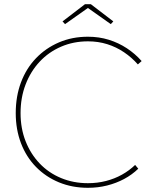

<svg xmlns="http://www.w3.org/2000/svg" viewBox="-20 -885 730 915"><path d="M55 -346Q55 -426 80 -492.5Q105 -559 151.5 -607.5Q198 -656 261 -683Q324 -710 399 -710Q452 -710 498.5 -695.5Q545 -681 584.5 -655Q624 -629 655 -594L637 -578Q608 -611 571 -636Q534 -661 491 -674.5Q448 -688 399 -688Q330 -688 271 -662.5Q212 -637 169 -591Q126 -545 102 -482.5Q78 -420 78 -346Q78 -273 102 -212Q126 -151 169 -106Q212 -61 271 -36.5Q330 -12 399 -12Q444 -12 485 -22.5Q526 -33 561 -52.5Q596 -72 624 -99L639 -81Q609 -52 571.5 -32Q534 -12 490.5 -1Q447 10 399 10Q324 10 261 -16Q198 -42 151.5 -89.5Q105 -137 80 -202.5Q55 -268 55 -346ZM385 -865H413L520 -783L508 -770L399 -847L290 -770L278 -783Z"/></svg>

Font: Mach Thin
Style: Regular
Weight: 250
Version: Version 1.002